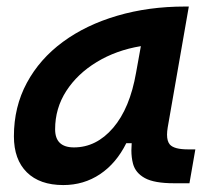

<svg xmlns="http://www.w3.org/2000/svg" viewBox="-20 -542 626 573"><path d="M168.9 10.3Q98.6 10.3 60.1 -27.8Q21.5 -65.9 21.5 -135.3Q21.5 -223.1 60.1 -294.7Q98.6 -366.2 167.7 -417Q236.8 -467.8 330.1 -495.1Q423.3 -522.5 532.2 -522.5H543.5L480.5 -161.6Q478.5 -149.4 478.5 -140.1Q478.5 -120.6 486.8 -110.8Q499.5 -96.2 541 -96.2H563L545.4 4.9H499.5Q440.4 4.9 412.4 -10.5Q384.3 -25.9 377 -53.2Q372.1 -71.8 372.1 -93.3Q372.1 -103.5 373 -114.7H356.9Q327.1 -54.7 278.6 -22.2Q230 10.3 168.9 10.3ZM200.7 -102.1Q267.6 -102.1 317.6 -160.4Q367.7 -218.8 386.2 -325.7L400.4 -404.3Q326.7 -392.1 268.8 -356.9Q210.9 -321.8 177.7 -270.3Q144.5 -218.8 144.5 -156.2Q144.5 -102.1 200.7 -102.1Z"/></svg>

Font: CaskaydiaCove NFP SemiBold
Style: Italic
Weight: 600
Italic angle: -10°
Designer: Aaron Bell
Foundry: Saja Typeworks
Version: Version 2111.001; VTT 6.35;Nerd Fonts 3.1.1